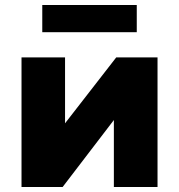

<svg xmlns="http://www.w3.org/2000/svg" viewBox="-20 -743 712 763"><path d="M65.5 0V-515H238.5V-253L442 -515H606V0H432.5V-266L229 0ZM148 -615V-723H523.5V-615Z"/></svg>

Font: Geologica Roman ExtraBold
Style: Regular
Weight: 800
Designer: Sindre Bremnes, Frode Helland
Foundry: Monokrom Skriftforlag AS
Version: Version 1.010;gftools[0.9.28]